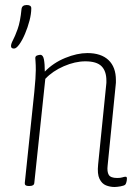

<svg xmlns="http://www.w3.org/2000/svg" viewBox="-20 -741 561 767"><path d="M437 6Q420 6 403.5 -0.5Q387 -7 377.5 -26.5Q368 -46 372 -84L404 -400Q405 -405 405 -410Q405 -415 405 -419Q405 -457 385.5 -476.5Q366 -496 321 -496Q280 -496 235 -476.5Q190 -457 161 -426L117 -10Q116 2 98 2H94Q78 2 79 -10L117 -373Q120 -402 121.5 -425.5Q123 -449 123 -461Q123 -482 122 -494Q121 -506 121 -509Q121 -517 128.5 -519.5Q136 -522 141 -522Q152 -522 155.5 -503.5Q159 -485 159 -455Q193 -490 240.5 -509.5Q288 -529 329 -529Q384 -529 413.5 -501Q443 -473 443 -421Q443 -416 443 -410.5Q443 -405 442 -400L410 -80Q407 -55 414.5 -42.5Q422 -30 448 -30Q462 -30 469 -32.5Q476 -35 482 -35Q487 -35 487 -28Q487 -21 485 -13.5Q483 -6 480 -3Q475 1 461 3.5Q447 6 437 6ZM36 -547Q24 -547 24 -557Q24 -566 32 -581Q40 -596 50.5 -625Q61 -654 66 -705Q68 -721 87 -721Q105 -721 105 -708Q105 -686 98 -659Q91 -632 80 -606Q69 -580 57 -563.5Q45 -547 36 -547Z"/></svg>

Font: Asap Semi Condensed Semi Condensed Thin
Style: Italic
Weight: 100
Width: 4
Italic angle: -6°
Designer: Pablo Cosgaya
Foundry: Omnibus-Type
Version: Version 3.001; ttfautohint (v1.8.4.7-5d5b)